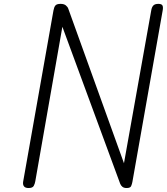

<svg xmlns="http://www.w3.org/2000/svg" viewBox="-20 -948 842 968"><path d="M124 0Q108 0 101.2 -8.2Q94.5 -16.5 96.5 -31L249.5 -895Q252.5 -912 259.2 -920.2Q266 -928.5 285.5 -928.5Q302.5 -928.5 312 -920.8Q321.5 -913 324.5 -903.5L605 -125L742.5 -895.5Q745 -911.5 752.8 -920Q760.5 -928.5 778.5 -928.5Q795.5 -928.5 799.5 -919.5Q803.5 -910.5 799.5 -891.5L647.5 -31Q645.5 -20 641.2 -10Q637 0 618.5 0Q605 0 597.2 -6.2Q589.5 -12.5 586 -21.5L294.5 -813L158 -34.5Q156 -22 150.2 -11Q144.5 0 124 0Z"/></svg>

Font: Edu AU VIC WA NT Pre
Style: Regular
Weight: 400
Designer: Tina and Corey Anderson, Eben Sorkin, Mirko Velimirovic
Foundry: Google for Education
Version: Version 1.001